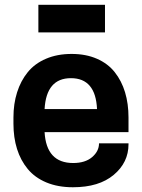

<svg xmlns="http://www.w3.org/2000/svg" viewBox="-20 -768 593 801"><path d="M516.1 -216.8H166Q173.3 -87.9 285.2 -87.9Q335.4 -87.9 364.3 -112.5Q393.1 -137.2 393.1 -169.9H516.1V-166Q516.1 -90.3 454.6 -38.6Q393.1 13.2 284.2 13.2Q221.7 13.2 173.6 -6.8Q125.5 -26.9 95.7 -63Q65.9 -99.1 51 -146.7Q36.1 -194.3 36.1 -252V-277.8Q36.1 -335 51.3 -382.8Q66.4 -430.7 95.7 -466.8Q125 -502.9 171.9 -522.9Q218.8 -543 278.8 -543Q338.4 -543 384.3 -522.9Q430.2 -502.9 458.7 -466.8Q487.3 -430.7 501.7 -383.1Q516.1 -335.4 516.1 -277.8ZM140.1 -632.8V-748H418V-632.8ZM275.9 -441.9Q173.3 -441.9 166 -313H384.8Q378.9 -441.9 275.9 -441.9Z"/></svg>

Font: Cooper Hewitt
Style: Semibold
Weight: 709
Designer: Village Type and Design LLC
Foundry: Cooper Hewitt Smithsonian Design Museum
Version: 1.000